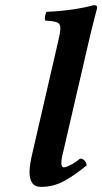

<svg xmlns="http://www.w3.org/2000/svg" viewBox="-20 -718 398 748"><path d="M208 -563Q216 -597 215 -612Q214 -627 200.5 -631.5Q187 -636 156 -638Q152 -652 161 -672Q215 -674 265 -681.5Q315 -689 345 -698Q361 -698 358 -685Q358 -685 351 -658.5Q344 -632 332 -583L228 -134Q225 -123 222 -108.5Q219 -94 219 -83Q219 -66 229 -66Q237 -66 255.5 -75.5Q274 -85 292 -100Q303 -100 309.5 -92.5Q316 -85 318 -74Q268 -33 227.5 -11.5Q187 10 140 10Q115 10 105 -6Q95 -22 95 -46Q95 -64 98.5 -84Q102 -104 107 -125Z"/></svg>

Font: Libertinus Serif SemiBold
Style: Italic
Weight: 600
Italic angle: -11.5°
Designer: Philipp H. Poll, Khaled Hosny
Foundry: Caleb Maclennan
Version: Version 7.051;RELEASE